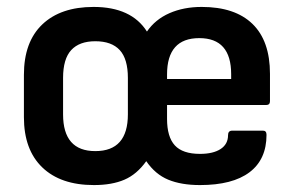

<svg xmlns="http://www.w3.org/2000/svg" viewBox="-20 -523 846 554"><path d="M251 11Q155 11 102 -40Q49 -91 49 -185V-307Q49 -402 102 -452.5Q155 -503 250 -503Q359 -503 404 -432Q428 -467 469 -485Q510 -503 562 -503Q658 -503 708.5 -454Q759 -405 759 -310V-231Q759 -220 748 -220H462V-180Q462 -128 484.5 -103.5Q507 -79 557 -79Q595 -79 616.5 -93Q638 -107 638 -133Q638 -146 650 -146H739Q749 -146 749 -134Q749 -63 700 -26Q651 11 557 11Q503 11 465.5 -4.5Q428 -20 402 -58Q375 -20 339 -4.5Q303 11 251 11ZM462 -295H647V-309Q647 -413 555 -413Q462 -413 462 -308ZM255 -87Q349 -87 349 -193V-298Q349 -353 325.5 -378.5Q302 -404 255 -404Q209 -404 185.5 -378.5Q162 -353 162 -298V-193Q162 -87 255 -87Z"/></svg>

Font: Sofia Sans Semi Condensed
Style: Bold
Weight: 700
Designer: Botio Nikoltchev, Ani Petrova
Foundry: lettersoup
Version: Version 4.100; ttfautohint (v1.8.4.7-5d5b)